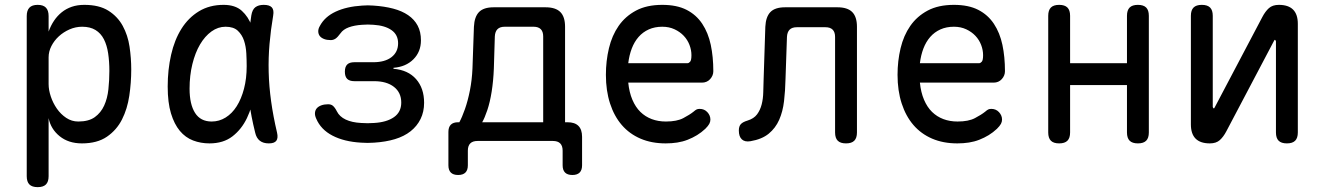

<svg xmlns="http://www.w3.org/2000/svg" viewBox="-20 -580 5440 790"><path d="M135 -560Q158 -560 169 -548.5Q180 -537 180 -514V-450Q189 -475 202.5 -495Q216 -515 234 -529.5Q252 -544 275 -552Q298 -560 327 -560Q388 -560 426 -536Q464 -512 485 -473.5Q506 -435 513 -388Q520 -341 520 -294Q520 -240 512 -186Q504 -132 482 -88.5Q460 -45 420 -17.5Q380 10 317 10Q262 10 225.5 -19.5Q189 -49 180 -94V145Q180 168 169 179Q158 190 135 190Q112 190 101 179Q90 168 90 145V-514Q90 -537 101 -548.5Q112 -560 135 -560ZM318 -470Q291 -470 266 -459Q241 -448 222 -430.5Q203 -413 191.5 -390.5Q180 -368 180 -344V-234Q180 -210 189 -183Q198 -156 214 -133Q230 -110 252.5 -95Q275 -80 302 -80Q345 -80 370 -98Q395 -116 408.5 -145.5Q422 -175 426 -212.5Q430 -250 430 -288Q430 -327 425 -360.5Q420 -394 407.5 -418.5Q395 -443 373 -456.5Q351 -470 318 -470Z M842 10Q806 10 774.5 -2Q743 -14 720 -41.5Q697 -69 683.5 -113.5Q670 -158 670 -224Q670 -293 684 -354.5Q698 -416 726.5 -461.5Q755 -507 798.5 -533.5Q842 -560 900 -560Q948 -560 975 -535.5Q1002 -511 1015.5 -473.5Q1029 -436 1032 -391.5Q1035 -347 1035 -308Q1035 -253 1026.5 -196.5Q1018 -140 996 -94Q974 -48 936.5 -19Q899 10 842 10ZM851 -80Q882 -80 908.5 -96.5Q935 -113 954 -143Q973 -173 984 -215Q995 -257 995 -308Q995 -332 993.5 -360.5Q992 -389 984 -413Q976 -437 958.5 -453.5Q941 -470 908 -470Q877 -470 850 -450.5Q823 -431 803 -397Q783 -363 771.5 -316Q760 -269 760 -215Q760 -151 782.5 -115.5Q805 -80 851 -80ZM1014 -516Q1018 -541 1031 -550.5Q1044 -560 1065 -560Q1089 -560 1098.5 -549.5Q1108 -539 1104 -516Q1094 -457 1089 -399.5Q1084 -342 1085.5 -283.5Q1087 -225 1095.5 -163.5Q1104 -102 1120 -34Q1125 -12 1117 -1Q1109 10 1086 10Q1063 10 1049 -1Q1035 -12 1030 -34Q1013 -102 1005 -163.5Q997 -225 996 -283.5Q995 -342 1000 -399.5Q1005 -457 1014 -516Z M1296 -473Q1316 -511 1361 -532Q1406 -553 1470 -557Q1482 -558 1493.5 -558Q1505 -558 1517 -557Q1562 -554 1598 -544.5Q1634 -535 1659.5 -517.5Q1685 -500 1698.5 -474.5Q1712 -449 1712 -414Q1712 -367 1681 -336Q1650 -305 1599 -301V-297Q1659 -292 1692 -254.5Q1725 -217 1725 -157Q1725 -120 1710.5 -90.5Q1696 -61 1669.5 -40Q1643 -19 1605 -7.5Q1567 4 1519 7Q1506 8 1492.5 8Q1479 8 1466 7Q1396 3 1348 -22Q1300 -47 1281 -92Q1275 -105 1276 -116Q1277 -127 1283.5 -134.5Q1290 -142 1302 -146.5Q1314 -151 1330 -151Q1336 -151 1341 -149.5Q1346 -148 1350 -144.5Q1354 -141 1358 -135.5Q1362 -130 1366 -122Q1377 -100 1402.5 -88Q1428 -76 1466 -74Q1479 -73 1492.5 -73Q1506 -73 1519 -74Q1571 -77 1601 -98Q1631 -119 1631 -158Q1631 -199 1601 -222.5Q1571 -246 1519 -246H1438Q1418 -246 1408.5 -255.5Q1399 -265 1399 -285Q1399 -305 1408.5 -314.5Q1418 -324 1438 -324H1516Q1564 -324 1591 -345Q1618 -366 1618 -402Q1618 -437 1591 -456Q1564 -475 1517 -478Q1505 -479 1493.5 -479Q1482 -479 1470 -478Q1438 -476 1415 -467.5Q1392 -459 1381 -443Q1375 -435 1370 -429.5Q1365 -424 1360.5 -421Q1356 -418 1351 -416.5Q1346 -415 1341 -415Q1325 -415 1313.5 -419.5Q1302 -424 1296 -431.5Q1290 -439 1289.5 -450Q1289 -461 1296 -473Z M1865 140Q1845 140 1835 130Q1825 120 1825 100V-37Q1825 -57 1835 -67Q1845 -77 1865 -77H1870Q1881 -97 1893 -131Q1905 -165 1913.5 -208Q1922 -251 1924 -298L1930 -470Q1932 -511 1951 -530.5Q1970 -550 2011 -550H2225Q2266 -550 2285.5 -530.5Q2305 -511 2305 -470V-77H2315Q2345 -77 2360 -62Q2375 -47 2375 -17V100Q2375 120 2365 130Q2355 140 2335 140Q2315 140 2305 130Q2295 120 2295 100V40Q2295 20 2285 10Q2275 0 2255 0H1945Q1925 0 1915 10Q1905 20 1905 40V100Q1905 120 1895 130Q1885 140 1865 140ZM2215 -430Q2215 -450 2205 -460Q2195 -470 2175 -470H2057Q2037 -470 2027 -460Q2017 -450 2016 -430L2012 -298Q2010 -247 2003 -203Q1996 -159 1985 -126.5Q1974 -94 1964 -77H2215Z M2859 -132Q2878 -132 2890.5 -118.5Q2903 -105 2903 -88Q2903 -79 2898.5 -70.5Q2894 -62 2882 -50Q2866 -35 2848 -24Q2830 -13 2809.5 -5Q2789 3 2766.5 6.5Q2744 10 2719 10Q2661 10 2615.5 -9.5Q2570 -29 2538.5 -65.5Q2507 -102 2490 -154.5Q2473 -207 2473 -272Q2473 -329 2485.5 -381.5Q2498 -434 2525.5 -473.5Q2553 -513 2597 -536.5Q2641 -560 2705 -560Q2765 -560 2805 -539.5Q2845 -519 2869.5 -482Q2894 -445 2904.5 -395.5Q2915 -346 2915 -287Q2915 -269 2902 -254.5Q2889 -240 2868 -240H2565Q2569 -200 2582 -169.5Q2595 -139 2615 -119.5Q2635 -100 2661.5 -90Q2688 -80 2720 -80Q2765 -80 2791.5 -94Q2818 -108 2833 -120Q2841 -127 2846 -129.5Q2851 -132 2859 -132ZM2809 -320Q2814 -320 2819.5 -326Q2825 -332 2825 -353Q2825 -374 2817 -395Q2809 -416 2793.5 -432.5Q2778 -449 2755.5 -459.5Q2733 -470 2705 -470Q2674 -470 2649.5 -459Q2625 -448 2607.5 -428Q2590 -408 2579.5 -380.5Q2569 -353 2565 -320Z M3129 -470Q3131 -511 3150 -530.5Q3169 -550 3210 -550H3426Q3467 -550 3486.5 -530.5Q3506 -511 3506 -470V-35Q3506 -12 3495 -1Q3484 10 3461 10Q3438 10 3427 -1Q3416 -12 3416 -35V-428Q3416 -448 3406 -458Q3396 -468 3376 -468H3259Q3239 -468 3229 -458Q3219 -448 3218 -428L3212 -254Q3211 -207 3206 -164Q3201 -121 3186 -87Q3171 -53 3143 -30Q3115 -7 3068 1Q3045 5 3032.5 -6.5Q3020 -18 3020 -43Q3020 -60 3028 -69Q3036 -78 3056 -84Q3082 -92 3095 -109.5Q3108 -127 3114 -150.5Q3120 -174 3120.5 -201Q3121 -228 3122 -254Z M4059 -132Q4078 -132 4090.5 -118.5Q4103 -105 4103 -88Q4103 -79 4098.5 -70.5Q4094 -62 4082 -50Q4066 -35 4048 -24Q4030 -13 4009.5 -5Q3989 3 3966.5 6.5Q3944 10 3919 10Q3861 10 3815.5 -9.5Q3770 -29 3738.5 -65.5Q3707 -102 3690 -154.5Q3673 -207 3673 -272Q3673 -329 3685.5 -381.5Q3698 -434 3725.5 -473.5Q3753 -513 3797 -536.5Q3841 -560 3905 -560Q3965 -560 4005 -539.5Q4045 -519 4069.5 -482Q4094 -445 4104.5 -395.5Q4115 -346 4115 -287Q4115 -269 4102 -254.5Q4089 -240 4068 -240H3765Q3769 -200 3782 -169.5Q3795 -139 3815 -119.5Q3835 -100 3861.5 -90Q3888 -80 3920 -80Q3965 -80 3991.5 -94Q4018 -108 4033 -120Q4041 -127 4046 -129.5Q4051 -132 4059 -132ZM4009 -320Q4014 -320 4019.5 -326Q4025 -332 4025 -353Q4025 -374 4017 -395Q4009 -416 3993.5 -432.5Q3978 -449 3955.5 -459.5Q3933 -470 3905 -470Q3874 -470 3849.5 -459Q3825 -448 3807.5 -428Q3790 -408 3779.5 -380.5Q3769 -353 3765 -320Z M4338 10Q4315 10 4304 -1Q4293 -12 4293 -35V-515Q4293 -538 4304 -549Q4315 -560 4338 -560Q4361 -560 4372 -549Q4383 -538 4383 -515V-320H4617V-515Q4617 -538 4628 -549Q4639 -560 4662 -560Q4685 -560 4696 -549Q4707 -538 4707 -515V-35Q4707 -12 4696 -1Q4685 10 4662 10Q4639 10 4628 -1Q4617 -12 4617 -35V-230H4383V-35Q4383 -12 4372 -1Q4361 10 4338 10Z M4880 -515Q4880 -538 4891 -549Q4902 -560 4925 -560Q4948 -560 4959 -549Q4970 -538 4970 -515V-140Q4972 -134 4974 -134Q4976 -134 4976.5 -135.5Q4977 -137 4979 -140L5174 -510Q5186 -533 5201 -546.5Q5216 -560 5242 -560Q5281 -560 5300.5 -540.5Q5320 -521 5320 -482V-35Q5320 -12 5309 -1Q5298 10 5275 10Q5252 10 5241 -1Q5230 -12 5230 -35V-410Q5228 -416 5226 -416Q5224 -416 5223.5 -414.5Q5223 -413 5221 -410L5026 -40Q5014 -17 4999 -3.5Q4984 10 4958 10Q4919 10 4899.5 -9.5Q4880 -29 4880 -68Z"/></svg>

Font: Maple Mono
Style: Regular
Weight: 400
Monospace: yes
Designer: subframe7536
Version: Version 7.300